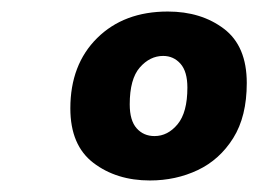

<svg xmlns="http://www.w3.org/2000/svg" viewBox="-20 -709 452 333"><path d="M240 -396Q182 -396 142 -426.5Q102 -457 102 -521Q102 -597 148.5 -643Q195 -689 271 -689Q329 -689 368.5 -659Q408 -629 408 -565Q408 -507 384.5 -469.5Q361 -432 323 -414Q285 -396 240 -396ZM248 -473Q271 -473 288 -493.5Q305 -514 305 -557Q305 -585 293 -598.5Q281 -612 263 -612Q240 -612 222.5 -592Q205 -572 205 -528Q205 -500 217 -486.5Q229 -473 248 -473Z"/></svg>

Font: Atkinson Hyperlegible
Style: Bold Italic
Weight: 700
Italic angle: -12°
Designer: Elliott Scott, Megan Eiswerth, Linus Boman, Theodore Petrosky
Foundry: Braille Institute
Version: Version 1.006; ttfautohint (v1.8.3)